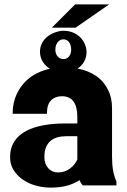

<svg xmlns="http://www.w3.org/2000/svg" viewBox="-20 -844 576 874"><path d="M26 -129C26 -108 30 -90 40 -73C69 -24 130 10 213 10C270 10 312 -4 342 -24C346 -15 350 -7 357 0H510V-18C496 -49 490 -85 490 -132V-350C490 -381 485 -409 473 -432C448 -486 400 -519 333 -532C358 -548 374 -574 374 -608C374 -621 370 -634 365 -646C350 -679 316 -704 269 -704C254 -704 240 -700 227 -695C193 -682 162 -654 162 -608C162 -572 183 -546 207 -531C165 -522 129 -504 101 -478C68 -447 38 -397 38 -333V-326H194V-333C194 -382 222 -406 262 -406C309 -406 332 -373 332 -312V-282H277C143 -282 26 -245 26 -129ZM182 -129C182 -199 224 -224 282 -224H332V-118C317 -85 285 -59 244 -59C210 -59 182 -85 182 -129ZM216 -718H324L477 -824H322ZM232 -618C232 -646 248 -665 269 -665C289 -665 304 -647 304 -618C304 -592 289 -575 269 -575C249 -575 232 -591 232 -618Z"/></svg>

Font: Aerodynamic
Style: Bd
Weight: 500
Designer: Google
Version: Version 2.000980; 2014